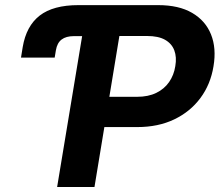

<svg xmlns="http://www.w3.org/2000/svg" viewBox="-20 -748 878 768"><path d="M64 -517.6 70.8 -559.6Q85 -644 138.9 -685.8Q192.9 -727.5 293.5 -727.5H329.1L308.6 -603.5H275.9Q244.1 -603.5 226.3 -589.8Q208.5 -576.2 203.6 -546.9L198.7 -517.6ZM208.5 0 329.1 -727.5H612.8Q695.3 -727.5 748.5 -696.5Q801.8 -665.5 824 -610.4Q846.2 -555.2 834 -482.9Q822.3 -410.6 781.7 -356Q741.2 -301.3 677 -270.5Q612.8 -239.7 529.3 -239.7H343.8L363.8 -360.8H528.3Q573.2 -360.8 605.2 -376.5Q637.2 -392.1 656.5 -419.9Q675.8 -447.8 681.2 -483.4Q687.5 -519.5 677.2 -546.6Q667 -573.7 640.1 -588.9Q613.3 -604 568.4 -604H457.5L357.9 0Z"/></svg>

Font: Inter 17pt
Style: Bold Italic
Weight: 700
Italic angle: -9.3988°
Version: Version 4.001;git-66647c0bb